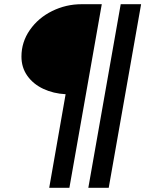

<svg xmlns="http://www.w3.org/2000/svg" viewBox="-20 -783 703 913"><path d="M292 -335Q234 -338 186 -360.5Q138 -383 110 -422.5Q82 -462 82 -514Q82 -583 122 -640.5Q162 -698 228 -730.5Q294 -763 368 -763H464L310 110H214ZM497 110H400L554 -763H651Z"/></svg>

Font: Open Sauce Sans SemiBold Italic
Style: Regular
Weight: 600
Italic angle: -10°
Designer: Alfredo Marco Pradil
Foundry: Creative Sauce Fz LLC
Version: Version 1.477